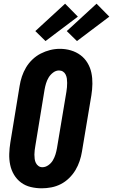

<svg xmlns="http://www.w3.org/2000/svg" viewBox="-20 -1010 611 1038"><path d="M206 8Q175 8 146 1Q117 -6 94 -23Q71 -40 56 -65Q41 -90 35 -119Q29 -148 30 -178.5Q31 -209 36 -240L86 -545Q90 -571 98.5 -596.5Q107 -622 121 -645.5Q135 -669 155.5 -688.5Q176 -708 200.5 -720.5Q225 -733 251 -739.5Q277 -746 304 -746Q335 -746 363.5 -737.5Q392 -729 415 -712Q438 -695 453 -670Q468 -645 474 -616.5Q480 -588 479.5 -557Q479 -526 474 -495L423 -190Q419 -165 410.5 -139.5Q402 -114 388 -90.5Q374 -67 353.5 -47Q333 -27 308.5 -14.5Q284 -2 257.5 3Q231 8 206 8ZM209 -106Q226 -106 241.5 -117Q257 -128 266 -143.5Q275 -159 280 -175.5Q285 -192 288 -209L339 -514Q341 -526 342 -538Q343 -550 343 -562Q343 -574 341.5 -585Q340 -596 335 -606.5Q330 -617 320.5 -623Q311 -629 299 -629Q282 -629 267 -617.5Q252 -606 243 -591Q234 -576 229 -559.5Q224 -543 221 -526L171 -221Q169 -209 167.5 -197.5Q166 -186 166 -174Q166 -162 167.5 -150.5Q169 -139 174 -129Q179 -119 188 -112.5Q197 -106 209 -106ZM396 -788 341 -842 502 -990 571 -920ZM226 -788 171 -842 332 -990 401 -920Z"/></svg>

Font: Iosevka Slab Heavy
Style: Italic
Weight: 900
Italic angle: -9°
Monospace: yes
Designer: Belleve Invis
Foundry: Belleve Invis
Version: Version 11.1.0; ttfautohint (v1.8.3)